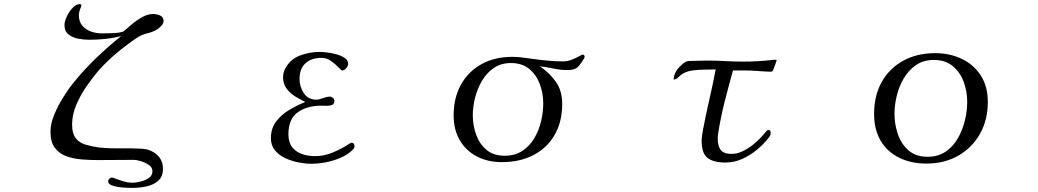

<svg xmlns="http://www.w3.org/2000/svg" viewBox="-20 -794 5040 932"><path d="M774 -692Q774 -680 763 -668.5Q752 -657 742 -651Q720 -638 694.5 -632Q669 -626 647 -612Q596 -578 547.5 -537.5Q499 -497 458 -451Q429 -417 399 -373.5Q369 -330 349.5 -283Q330 -236 330 -189Q330 -146 347.5 -123.5Q365 -101 395 -92Q425 -83 461 -78Q512 -73 564.5 -74Q617 -75 669 -72Q710 -70 740.5 -44Q771 -18 771 25Q771 64 747.5 84Q724 104 690.5 111Q657 118 626 118Q617 118 597.5 117.5Q578 117 556.5 114Q535 111 520 104.5Q505 98 505 86Q505 79 511 73.5Q517 68 523 68Q527 68 529 69Q550 77 575.5 85Q601 93 623 93Q639 93 662 87.5Q685 82 702.5 70Q720 58 720 37Q720 19 703 7Q686 -5 664.5 -11.5Q643 -18 629 -18Q586 -18 542.5 -17.5Q499 -17 456 -17Q418 -17 377.5 -20Q337 -23 302.5 -35.5Q268 -48 246.5 -76Q225 -104 225 -155Q225 -194 243.5 -238Q262 -282 288 -323.5Q314 -365 338 -394Q388 -456 447 -512.5Q506 -569 568 -619Q530 -609 490.5 -605Q451 -601 412 -601Q388 -601 360.5 -606Q333 -611 313 -626.5Q293 -642 293 -673Q293 -689 304 -713Q315 -737 332 -755.5Q349 -774 367 -774Q369 -774 372 -773Q375 -772 375 -768Q375 -764 369 -749.5Q363 -735 363 -719Q363 -689 379.5 -669.5Q396 -650 421.5 -641Q447 -632 474 -632Q497 -632 527 -633Q557 -634 579 -641Q597 -657 621 -677Q645 -697 671.5 -711.5Q698 -726 723 -726Q739 -726 756.5 -719Q774 -712 774 -692Z M1701 -84Q1701 -78 1698 -74Q1695 -70 1690 -65Q1668 -43 1633 -28Q1598 -13 1560.5 -6Q1523 1 1491 1Q1463 1 1429.5 -5.5Q1396 -12 1365.5 -26Q1335 -40 1315 -64Q1295 -88 1295 -123Q1295 -171 1320.5 -204.5Q1346 -238 1385 -261Q1424 -284 1462 -299Q1437 -311 1412 -326.5Q1387 -342 1370.5 -365Q1354 -388 1354 -419Q1354 -433 1358 -445.5Q1362 -458 1369 -469Q1394 -510 1440 -526Q1486 -542 1531 -542Q1544 -542 1566.5 -539.5Q1589 -537 1613 -530.5Q1637 -524 1653.5 -512.5Q1670 -501 1670 -484Q1670 -474 1660.5 -463Q1651 -452 1641 -452Q1637 -452 1622.5 -467.5Q1608 -483 1587 -498Q1566 -513 1540 -513Q1491 -513 1462.5 -486.5Q1434 -460 1434 -410Q1434 -373 1455 -341.5Q1476 -310 1518 -310Q1526 -310 1547 -317.5Q1568 -325 1581 -325Q1589 -325 1596 -319Q1603 -313 1603 -305Q1603 -289 1591.5 -284.5Q1580 -280 1565 -280.5Q1550 -281 1539 -281Q1471 -281 1425.5 -249Q1380 -217 1380 -142Q1380 -103 1398 -80Q1416 -57 1445.5 -46.5Q1475 -36 1510 -36Q1553 -36 1596 -54Q1639 -72 1674 -95Q1677 -97 1680 -99Q1683 -101 1687 -101Q1694 -101 1697.5 -95.5Q1701 -90 1701 -84Z M2617 -292Q2617 -341 2600.5 -385.5Q2584 -430 2549.5 -459Q2515 -488 2460 -488Q2412 -488 2377 -464Q2342 -440 2319.5 -401.5Q2297 -363 2286 -319Q2275 -275 2275 -234Q2275 -186 2291 -141Q2307 -96 2341 -67Q2375 -38 2430 -38Q2480 -38 2515.5 -61.5Q2551 -85 2573.5 -123Q2596 -161 2606.5 -205.5Q2617 -250 2617 -292ZM2818 -518Q2818 -516 2816 -512Q2800 -484 2785 -469Q2770 -454 2735 -454Q2701 -454 2668 -461Q2635 -468 2601 -472Q2650 -438 2679.5 -395Q2709 -352 2709 -290Q2709 -202 2672 -138.5Q2635 -75 2569 -41Q2503 -7 2416 -7Q2348 -7 2295 -34.5Q2242 -62 2212 -113Q2182 -164 2182 -234Q2182 -319 2217.5 -383Q2253 -447 2317 -482.5Q2381 -518 2466 -518Q2486 -518 2506 -516Q2526 -514 2545 -511Q2587 -505 2629 -500.5Q2671 -496 2714 -496Q2735 -496 2756 -504.5Q2777 -513 2791.5 -521Q2806 -529 2806 -529Q2818 -529 2818 -518Z M3750 -500Q3750 -500 3745.5 -487.5Q3741 -475 3736.5 -463Q3732 -451 3731 -450Q3728 -446 3722 -446Q3704 -446 3686 -447.5Q3668 -449 3649 -450Q3621 -452 3593.5 -452Q3566 -452 3538 -452Q3517 -377 3497.5 -300Q3478 -223 3466 -146Q3465 -140 3464.5 -133.5Q3464 -127 3464 -121Q3464 -85 3478.5 -66Q3493 -47 3531 -47Q3561 -47 3591.5 -63Q3622 -79 3648.5 -102.5Q3675 -126 3692 -148Q3696 -153 3700.5 -158Q3705 -163 3711 -163Q3717 -163 3719 -158Q3721 -153 3721 -148Q3721 -137 3711 -125Q3687 -94 3653.5 -66.5Q3620 -39 3581.5 -22Q3543 -5 3501 -5Q3444 -5 3415 -27Q3386 -49 3386 -110Q3386 -124 3388 -136.5Q3390 -149 3392 -162Q3406 -236 3423 -309.5Q3440 -383 3454 -457Q3432 -456 3402.5 -456Q3373 -456 3345 -452.5Q3317 -449 3297 -438Q3287 -433 3274.5 -420.5Q3262 -408 3251 -408L3250 -409V-411Q3251 -425 3256.5 -437Q3262 -449 3269 -459Q3279 -471 3294.5 -484.5Q3310 -498 3326 -498Q3348 -498 3369.5 -499Q3391 -500 3413 -500Q3457 -500 3500 -497.5Q3543 -495 3586 -495Q3622 -495 3658 -497Q3694 -499 3730 -503Q3734 -504 3737 -504Q3740 -504 3743 -504Q3750 -504 3750 -500Z M4675 -300Q4675 -350 4658 -396.5Q4641 -443 4605 -473Q4569 -503 4513 -503Q4463 -503 4427 -478.5Q4391 -454 4367.5 -414.5Q4344 -375 4333 -329Q4322 -283 4322 -241Q4322 -192 4338 -144Q4354 -96 4389.5 -64.5Q4425 -33 4482 -33Q4534 -33 4570.5 -58Q4607 -83 4630 -123.5Q4653 -164 4664 -210.5Q4675 -257 4675 -300ZM4775 -299Q4775 -212 4737 -144.5Q4699 -77 4632 -38.5Q4565 0 4477 0Q4403 0 4345.5 -28Q4288 -56 4255.5 -110Q4223 -164 4223 -241Q4223 -330 4260 -396Q4297 -462 4364 -499Q4431 -536 4519 -536Q4591 -536 4649 -508Q4707 -480 4741 -427.5Q4775 -375 4775 -299Z"/></svg>

Font: Kaisei Opti
Style: Regular
Weight: 400
Designer: Font-Kai, 金井和夫
Foundry: KAZUO KANAI
Version: Version 5.003